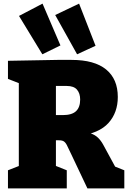

<svg xmlns="http://www.w3.org/2000/svg" viewBox="-20 -1041 717 1061"><path d="M24 0V-100L108 -133L84 -95V-609L119 -568L24 -605V-705L297 -710H375Q502 -710 566.5 -657Q631 -604 631 -505Q631 -419 579.5 -361.5Q528 -304 413 -289L415 -312Q454 -313 479.5 -304.5Q505 -296 521.5 -280Q538 -264 550 -242L625 -104L569 -139L667 -100V0H463L374 -188Q358 -223 349 -240Q340 -257 328.5 -262Q317 -267 292 -266L257 -265L289 -292V-95L264 -134L349 -100V0ZM289 -355 257 -405H327Q377 -405 400 -426.5Q423 -448 423 -491Q423 -525 405.5 -545.5Q388 -566 349 -566H257L289 -596ZM214 -741 85 -953 215 -1021 314 -790ZM406 -741 285 -958 417 -1021 508 -788Z"/></svg>

Font: Bitter Thin Black
Style: Regular
Weight: 900
Version: Version 3.020